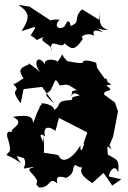

<svg xmlns="http://www.w3.org/2000/svg" viewBox="-20 -800 576 864"><path d="M482 -128 473 -147 489 -185 511 -299 497 -339 449 -374C443 -402 506 -380 458 -416C505 -420 458 -424 459 -440C470 -410 462 -456 452 -445C402 -514 421 -489 412 -520C402 -514 409 -512 407 -520C347 -538 353 -518 353 -518C336 -512 281 -527 284 -524C242 -563 276 -568 239 -522C228 -536 171 -537 183 -508C155 -558 123 -522 161 -476C146 -490 92 -529 111 -511C56 -488 65 -482 100 -422C99 -484 54 -409 37 -425C86 -375 12 -416 73 -335L86 -399L169 -409L225 -333C157 -393 202 -370 213 -405C231 -438 226 -457 249 -415C283 -420 278 -426 325 -395C280 -379 323 -413 295 -358C321 -414 334 -341 379 -381L307 -363L302 -350C224 -346 262 -330 224 -305C222 -332 159 -341 166 -331C183 -341 128 -298 162 -323C136 -275 137 -258 128 -247C132 -296 50 -273 38 -275C74 -254 70 -244 28 -211C37 -218 42 -201 18 -208C0 -188 26 -171 25 -121C-2 -89 3 -117 74 -66C41 -113 63 -94 88 -88C111 -41 49 -34 131 -49C130 -41 100 -48 118 -25C178 36 120 14 157 44C213 44 198 -10 238 26C226 -24 272 3 280 0C322 -26 300 -40 318 -58C338 -47 352 -39 357 -58C340 -33 333 -18 395 24L446 -22L485 35L526 7L470 -6C470 -28 498 -67 512 -23C516 -81 513 -78 462 -106C471 -84 458 -140 466 -141ZM174 -159C173 -169 144 -211 183 -187C171 -230 200 -235 229 -211C237 -231 244 -279 248 -268C290 -247 331 -225 373 -204L355 -152C367 -172 340 -85 342 -146C307 -86 259 -60 244 -100C238 -106 201 -108 168 -114C177 -90 182 -124 175 -191ZM270 -681C244 -661 219 -686 249 -711C191 -718 194 -689 206 -709L113 -770L63 -778C113 -743 117 -722 77 -660C139 -677 155 -697 118 -641C164 -612 128 -617 178 -634C146 -611 222 -602 210 -570C202 -641 253 -574 271 -605C306 -571 321 -578 353 -625C334 -641 383 -654 404 -639C412 -628 373 -683 444 -654C391 -696 395 -668 467 -664C428 -680 423 -693 434 -780L426 -711L349 -758C306 -716 347 -701 297 -683C296 -726 265 -681 288 -711Z"/></svg>

Font: Asimov Aggro
Style: Medium
Weight: 500
Designer: Google
Version: Version 2.000980; 2014